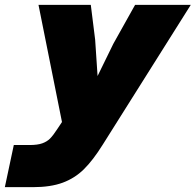

<svg xmlns="http://www.w3.org/2000/svg" viewBox="-91 -583 808 793"><path d="M312 -269 377 -402 467 -563H697L333 15Q293 79 255.5 116Q218 153 168 171.5Q118 190 45 190H-71L-34 16H31Q64 16 83.5 9Q103 2 115.5 -10.5Q128 -23 145 -49L165 -79L68 -563H284L302 -419Z"/></svg>

Font: Azeret Mono Black
Style: Italic
Weight: 900
Italic angle: -12°
Designer: Martin Vácha
Foundry: Displaay
Version: Version 1.000; Glyphs 3.0.3, build 3074